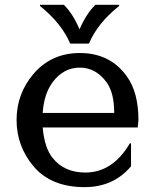

<svg xmlns="http://www.w3.org/2000/svg" viewBox="-20 -767 644 797"><path d="M146 -747.1H245.1Q283.7 -708.5 310.1 -645Q336.4 -707 375.5 -747.1H474.6V-742.2Q385.3 -671.4 349.1 -585.9H271.5Q235.4 -670.4 146 -742.2ZM523.9 -171.9V-76.7Q450.7 9.8 331.5 9.8Q191.9 9.8 119.1 -76.7Q48.8 -160.6 48.8 -268.6Q48.8 -377.9 119.1 -460.4Q193.4 -546.9 311.5 -546.9Q437.5 -546.9 506.8 -449.7Q554.7 -382.8 554.7 -268.6L551.8 -237.8H157.2Q164.6 -152.8 199.2 -110.4Q247.6 -50.8 334 -50.8Q447.8 -50.8 519 -171.9ZM157.2 -298.3H454.1Q454.1 -382.8 421.4 -426.8Q377 -486.3 311.5 -486.3Q244.1 -486.3 199.2 -426.8Q162.6 -377.9 157.2 -298.3Z"/></svg>

Font: Classica
Style: Book
Weight: 400
Version: Version 1.001